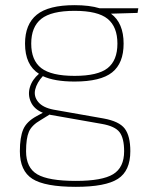

<svg xmlns="http://www.w3.org/2000/svg" viewBox="-20 -512 585 744"><path d="M513 -462 410 -459Q459 -423 459 -343Q459 -267 414.5 -231.5Q370 -196 269 -196Q191 -196 146 -217Q123 -192 116.5 -165.5Q110 -139 128 -117Q146 -95 188 -87L381 -53Q442 -42 463.5 -13.5Q485 15 485 74Q485 150 437 181Q389 212 274 212Q154 212 105.5 181Q57 150 57 74Q57 20 70 -10.5Q83 -41 122 -62L146 -75Q112 -89 99.5 -117Q87 -145 96 -174.5Q105 -204 131 -226Q77 -260 77 -343Q77 -418 122.5 -455Q168 -492 269 -492Q327 -492 366 -480H516ZM397 -248Q435 -278 435 -343Q435 -408 397 -439Q359 -470 269 -470Q179 -470 140 -439Q101 -408 101 -343Q101 -278 140 -248Q179 -218 269 -218Q359 -218 397 -248ZM172 -68 138 -47Q103 -27 92 -1.5Q81 24 81 74Q81 138 124.5 163.5Q168 189 274 189Q376 189 418.5 163Q461 137 461 74Q461 24 443.5 0.5Q426 -23 374 -32L175 -67Z"/></svg>

Font: Exo 2.0 Thin
Style: Regular
Weight: 250
Designer: Natanael Gama
Version: Version 1.001;PS 001.001;hotconv 1.0.70;makeotf.lib2.5.58329